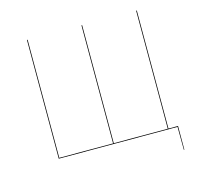

<svg xmlns="http://www.w3.org/2000/svg" viewBox="-115 -808 1118 1065"><g transform="rotate(-15 444.5 -275.0)"><path d="M815 -4V132H812L811 0H129V-682H133V-4H442V-682H446V-4H756V-682H760V-4Z"/></g></svg>

Font: FiraGO Four
Style: Regular
Weight: 100
Designer: bBox Type
Foundry: bBox Type GmbH
Version: Version 1.001